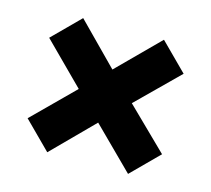

<svg xmlns="http://www.w3.org/2000/svg" viewBox="-74 -667 692 629"><g transform="rotate(15 272.0 -352.5)"><path d="M44 -216 135 -125 271 -262 409 -125 500 -216 361 -352 500 -489 409 -580 271 -442 135 -580 44 -489 181 -352Z"/></g></svg>

Font: Noto Sans Sinhala SemiCondensed Black
Style: Regular
Weight: 900
Width: 4
Designer: Jelle Bosma - Monotype Design Team
Foundry: Monotype Imaging Inc.
Version: Version 2.006